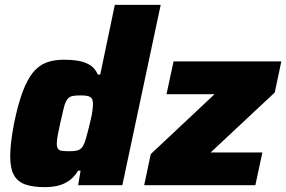

<svg xmlns="http://www.w3.org/2000/svg" viewBox="-20 -763 1179 791"><path d="M165 8Q116 8 84.5 -3Q53 -14 37.5 -41.5Q22 -69 22 -119Q22 -145 26 -179Q30 -213 38 -255Q54 -333 73 -384Q92 -435 115.5 -464Q139 -493 170.5 -505Q202 -517 243 -517Q275 -517 302 -512.5Q329 -508 350 -495.5Q371 -483 383 -456H393L453 -743H642L484 0H302L312 -60H302Q284 -31 261.5 -16.5Q239 -2 214.5 3Q190 8 165 8ZM266 -140Q284 -140 295.5 -142.5Q307 -145 314.5 -152Q322 -159 327 -172Q331 -181 335.5 -197.5Q340 -214 345 -233.5Q350 -253 354.5 -272.5Q359 -292 361 -308.5Q363 -325 363 -335Q363 -356 352.5 -363Q342 -370 313 -370Q292 -370 279 -367.5Q266 -365 257.5 -354Q249 -343 243 -319.5Q237 -296 228 -255Q221 -224 217.5 -204Q214 -184 214 -171Q214 -157 219 -150Q224 -143 236 -141.5Q248 -140 266 -140ZM574 0 601 -128 864 -375H666L695 -510H1139L1112 -382L848 -135H1061L1032 0Z"/></svg>

Font: Saira Thin ExtraBold
Style: Italic
Weight: 800
Italic angle: -12°
Version: Version 1.101